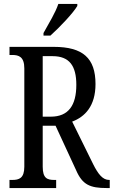

<svg xmlns="http://www.w3.org/2000/svg" viewBox="-20 -951 575 971"><path d="M200 -784V-771H235C283 -814 351 -886 371 -921V-931H275C260 -886 228 -835 200 -784ZM28 0H264V-41H255C219 -41 196 -49 196 -108V-315H261L365 -90C397 -16 436 0 520 0H535V-41H532C500 -41 477 -69 451 -121L345 -336C409 -360 463 -414 463 -526C463 -657 399 -714 252 -714H28V-673H42C75 -673 103 -664 103 -605V-108C103 -49 76 -41 42 -41H28ZM237 -361H196V-667H246C331 -667 366 -618 366 -522C366 -418 326 -361 237 -361Z"/></svg>

Font: Noto Serif Georgian ExtraCondensed
Style: Regular
Weight: 400
Width: 2
Designer: Monotype Design Team, Akaki Razmadze
Foundry: Google LLC
Version: Version 2.003